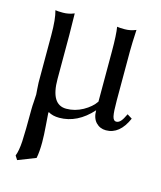

<svg xmlns="http://www.w3.org/2000/svg" viewBox="-103 -515 693 826"><g transform="rotate(15 243.0 -102.0)"><path d="M398.9 -342.8V-124Q398.9 -73.7 403.1 -54.4Q407.2 -35.2 420.4 -35.2Q430.2 -35.2 439.2 -44.7Q448.2 -54.2 459.5 -78.6L481.4 -64.9Q447.8 12.2 386.7 12.2Q359.9 12.2 342 -6.6Q324.2 -25.4 324.2 -60.1Q259.3 12.2 178.7 12.2Q148.9 12.2 129.4 0Q128.4 2 128.4 6.8Q128.4 12.2 132.1 57.1Q135.7 102.1 135.7 133.3Q135.7 175.3 129.9 204.1L51.3 234.9L40 217.3Q49.3 193.4 51.8 151.1Q54.2 108.9 54.2 7.3Q54.2 -6.8 55.9 -27.8Q57.6 -48.8 57.6 -59.1Q57.6 -63.5 55.9 -82.3Q54.2 -101.1 54.2 -111.8V-322.3Q54.2 -394.5 43.5 -430.7Q54.2 -428.7 77.6 -428.7Q103 -428.7 127.4 -439Q128.9 -375 128.9 -342.8V-147.5Q128.9 -33.2 197.8 -33.2Q236.3 -33.2 271.5 -52.7Q306.6 -72.3 324.2 -98.6V-322.3Q324.2 -396.5 318.4 -430.7Q329.1 -428.7 352.5 -428.7Q377.9 -428.7 402.3 -439Q398.9 -375 398.9 -342.8Z"/></g></svg>

Font: Libertinage
Style: l
Weight: 400
Designer: OSP
Foundry: OSP
Version: Version 1.0; 2008; OFL relea